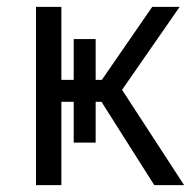

<svg xmlns="http://www.w3.org/2000/svg" viewBox="-20 -540 562 560"><path d="M259 -124V-243H276L430 0H517L336 -278L504 -520H424L277 -307H259V-426H195V-307H159V-520H85V0H159V-243H195V-124Z"/></svg>

Font: Fixel Variable
Style: Regular
Weight: 100
Width: 3
Designer: AlfaBravo + MacPaw
Foundry: Kyrylo Tkachov, Marchela Mozhyna, Serhii Makarenko, Maria Weinstein, Zakhar Kryvoshyya
Version: Version 1.211